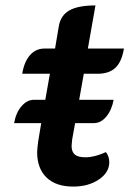

<svg xmlns="http://www.w3.org/2000/svg" viewBox="-20 -679 490 708"><path d="M289 -407 272 -311H399Q392 -273 372 -249Q352 -225 326 -225H257L246 -164Q244 -146 244 -141Q244 -119 256 -109Q268 -99 295 -99Q329 -99 370 -118Q376 -112 379.5 -102Q383 -92 383 -81Q383 -43 344.5 -17Q306 9 250 9Q186 9 151.5 -24.5Q117 -58 117 -118Q117 -129 121 -159L132 -225H32Q39 -264 59.5 -287.5Q80 -311 105 -311H147L164 -407H62Q69 -451 90.5 -475.5Q112 -500 144 -500H183L197 -583Q204 -623 236.5 -641Q269 -659 332 -659L304 -500H437Q429 -451 405.5 -429Q382 -407 340 -407Z"/></svg>

Font: K2D
Style: Bold Italic
Weight: 700
Italic angle: -10°
Designer: Katatrad Aksorn Co.,Ltd.
Foundry: Cadson Demak Co.,Ltd.
Version: Version 1.000; ttfautohint (v1.6)